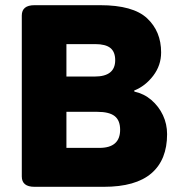

<svg xmlns="http://www.w3.org/2000/svg" viewBox="-20 -720 687 740"><path d="M113 0Q64 0 64 -40V-660Q64 -700 113 -700H366Q493 -700 547 -649.5Q601 -599 601 -518Q601 -468 570.5 -428Q540 -388 497 -371L498 -367Q535 -359 563.5 -334.5Q592 -310 608 -276Q624 -242 624 -203Q624 -104 563.5 -52Q503 0 380 0ZM236 -425H345Q424 -425 424 -488Q424 -520 405.5 -535Q387 -550 347 -550H236ZM236 -150H363Q443 -150 443 -220Q443 -256 422 -272.5Q401 -289 355 -289H236Z"/></svg>

Font: Asap Semi Expanded ExtraBold
Style: Regular
Weight: 800
Width: 6
Designer: Pablo Cosgaya
Foundry: Omnibus-Type
Version: Version 3.001; ttfautohint (v1.8.4.7-5d5b)